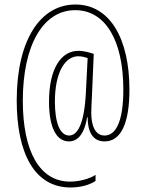

<svg xmlns="http://www.w3.org/2000/svg" viewBox="-20 -738 643 850"><path d="M553 -341C553 -568 466 -718 314 -718C158 -718 54 -560 54 -293C54 -61 132 92 292 92C335 92 377 81 403 63V36C379 53 331 66 290 66C155 66 81 -69 81 -292C81 -537 170 -693 313 -693C445 -693 526 -562 526 -341C526 -196 491 -138 443 -138C404 -138 384 -177 384 -239C384 -258 386 -293 387 -313L395 -499C382 -504 353 -513 327 -513C251 -513 197 -435 197 -288C197 -169 232 -112 285 -112C322 -112 352 -140 366 -219H368C368 -155 390 -112 443 -112C515 -112 553 -191 553 -341ZM223 -288C223 -418 268 -489 327 -489C341 -489 356 -485 368 -481L360 -325C353 -189 323 -138 286 -138C246 -138 223 -194 223 -288Z"/></svg>

Font: Noto Sans Arabic ExtCond Thin
Style: Regular
Weight: 100
Width: 2
Designer: Monotype Design Team, Nadine Chahine, Nizar Qandah and Khaled Hosny
Foundry: Monotype Imaging Inc.
Version: Version 2.012